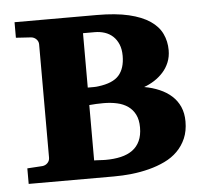

<svg xmlns="http://www.w3.org/2000/svg" viewBox="-42 -532 624 577"><g transform="rotate(-5 270.0 -244.0)"><path d="M507.8 -146Q507.8 -117.2 498.3 -95.2Q488.8 -73.2 472.4 -56.9Q456.1 -40.5 433.6 -29.8Q411.1 -19 385.7 -12.5Q360.4 -5.9 333 -2.9Q305.7 0 278.8 0H22V-46.9L67.9 -49.8Q77.1 -50.8 83.5 -57.4Q89.8 -64 89.8 -73.2V-415Q89.8 -423.8 83.5 -430.4Q77.1 -437 67.9 -438L22 -440.9V-487.8H270Q327.1 -487.8 366.5 -478.5Q405.8 -469.2 430.2 -452.6Q454.6 -436 465.3 -413.3Q476.1 -390.6 476.1 -363.8Q476.1 -343.8 469.2 -327.1Q462.4 -310.5 450.7 -297.6Q439 -284.7 424.1 -275.1Q409.2 -265.6 393.1 -259.8Q418 -255.4 439 -246.3Q460 -237.3 475.3 -223.4Q490.7 -209.5 499.3 -190.2Q507.8 -170.9 507.8 -146ZM370.1 -140.1Q370.1 -163.1 362.3 -178.7Q354.5 -194.3 340.6 -204.1Q326.7 -213.9 307.9 -218Q289.1 -222.2 267.1 -222.2Q256.3 -222.2 245.1 -221.7Q233.9 -221.2 224.1 -220.2V-53.2Q226.6 -53.2 231.4 -53Q236.3 -52.7 241.5 -52.5Q246.6 -52.2 251.5 -52Q256.3 -51.8 258.8 -51.8Q284.2 -51.8 304.9 -56.6Q325.7 -61.5 340.1 -72Q354.5 -82.5 362.3 -99.4Q370.1 -116.2 370.1 -140.1ZM336.9 -358.9Q336.9 -378.9 330.8 -393.6Q324.7 -408.2 314.2 -418Q303.7 -427.7 289.6 -432.4Q275.4 -437 259.8 -437H224.1V-272.9H240.7Q250 -272.9 255.9 -273.9Q300.3 -279.3 318.6 -300.3Q336.9 -321.3 336.9 -358.9Z"/></g></svg>

Font: Charis SIL CyrE
Style: Bold
Weight: 700
Foundry: SIL International
Version: Version 5.000